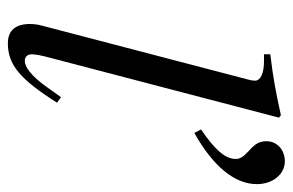

<svg xmlns="http://www.w3.org/2000/svg" viewBox="-148 -585 744 488"><g transform="rotate(90 224.0 -341.0)"><path d="M318 -463C402 -510 448 -565 448 -622C448 -662 423 -693 390 -693C361 -693 339 -673 339 -647C339 -628 345 -618 364 -601C379 -587 384 -579 384 -568C384 -542 361 -515 309 -480ZM279 -678 273 -683C214 -670 177 -663 118 -656V-640H136C168 -640 185 -630 185 -618C185 -615 185 -609 182 -599L45 -75C42 -65 41 -53 41 -45C41 -8 58 11 90 11C144 11 181 -19 241 -114L227 -124L202 -89C173 -48 150 -32 135 -32C125 -32 118 -38 118 -50C118 -58 121 -75 126 -93Z"/></g></svg>

Font: STIXGeneral
Style: Italic
Weight: 400
Italic angle: -16.33°
Designer: MicroPress Inc., with final additions and corrections provided by Coen Hoffman, Elsevier (retired)
Version: Version 1.1.0